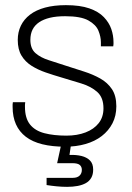

<svg xmlns="http://www.w3.org/2000/svg" viewBox="-20 -558 513 746"><path d="M233 12Q183 12 144.5 2.5Q106 -7 80.5 -26.5Q55 -46 42 -75Q29 -104 29 -143Q29 -147 29 -152Q29 -157 30 -161H78Q77 -155 77 -151Q77 -147 77 -143Q77 -99 96.5 -74.5Q116 -50 152.5 -40.5Q189 -31 238 -31Q280 -31 312.5 -43.5Q345 -56 363.5 -79.5Q382 -103 382 -137Q382 -179 358 -200.5Q334 -222 296.5 -233.5Q259 -245 219 -257Q188 -266 157.5 -276.5Q127 -287 102.5 -302.5Q78 -318 63.5 -342Q49 -366 49 -403Q49 -433 61 -458Q73 -483 96.5 -501Q120 -519 155 -528.5Q190 -538 236 -538Q291 -538 327 -525.5Q363 -513 383.5 -491.5Q404 -470 412.5 -445Q421 -420 421 -394Q421 -391 421 -387Q421 -383 420 -378H372V-394Q372 -415 362.5 -438.5Q353 -462 323.5 -478.5Q294 -495 233 -495Q199 -495 174 -489Q149 -483 132 -471.5Q115 -460 106.5 -443Q98 -426 98 -403Q98 -369 118 -351.5Q138 -334 170 -324Q202 -314 238 -302Q272 -291 306.5 -280Q341 -269 369.5 -253Q398 -237 415 -211.5Q432 -186 432 -145Q432 -108 417 -79Q402 -50 375.5 -29.5Q349 -9 312.5 1.5Q276 12 233 12ZM241 168Q221 168 200.5 166Q180 164 161 161V133H263Q280 133 289 124.5Q298 116 298 102Q298 90 290 83Q282 76 261 76H202L221 -11H258L250 44Q276 43 296.5 48Q317 53 329.5 65.5Q342 78 342 101Q342 120 334.5 133Q327 146 313.5 153.5Q300 161 281.5 164.5Q263 168 241 168Z"/></svg>

Font: Archivo SemiBold Thin
Style: Regular
Weight: 250
Version: Version 2.001